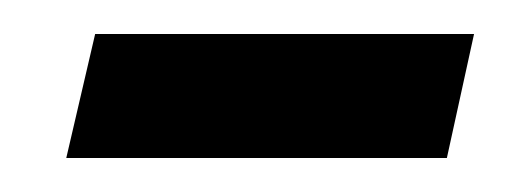

<svg xmlns="http://www.w3.org/2000/svg" viewBox="-20 -329 307 113"><path d="M19 -236 36 -309H259L243 -236Z"/></svg>

Font: Noto Serif Condensed
Style: Italic
Weight: 400
Width: 3
Italic angle: -12°
Designer: Monotype Design Team
Foundry: Monotype Imaging Inc.
Version: Version 2.014; ttfautohint (v1.8.4.7-5d5b)